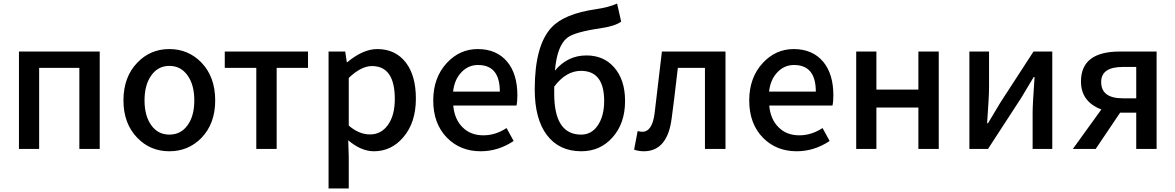

<svg xmlns="http://www.w3.org/2000/svg" viewBox="-20 -841 6636 1084"><path d="M87 -550H543V0H428V-458H201V0H87Z M756 -62Q677 -143 677 -274Q677 -407 756 -488Q829 -564 936 -564Q1043 -564 1117 -488Q1195 -407 1195 -274Q1195 -143 1117 -62Q1043 13 936 13Q829 13 756 -62ZM1039 -134Q1077 -186 1077 -274Q1077 -362 1039 -415Q1001 -469 936 -469Q872 -469 834 -415Q796 -362 796 -274Q796 -187 834 -134Q872 -81 936 -81Q1001 -81 1039 -134Z M1427 -458H1249V-550H1719V-458H1542V0H1427Z M1835 -550H1929L1938 -490H1941Q2030 -564 2110 -564Q2213 -564 2272 -487Q2328 -413 2328 -284Q2328 -148 2256 -65Q2189 13 2091 13Q2019 13 1946 -49L1949 45V223H1835ZM2169 -134Q2209 -188 2209 -282Q2209 -468 2080 -468Q2019 -468 1949 -401V-132Q2007 -82 2069 -82Q2131 -82 2169 -134Z M2504 -63Q2426 -142 2426 -274Q2426 -403 2503 -486Q2576 -564 2677 -564Q2784 -564 2844 -492Q2901 -423 2901 -303Q2901 -267 2896 -245H2539Q2546 -167 2592 -122Q2637 -77 2709 -77Q2777 -77 2840 -118L2880 -45Q2793 13 2694 13Q2579 13 2504 -63ZM2802 -324Q2802 -474 2679 -474Q2625 -474 2587 -435Q2546 -394 2538 -324Z M3109 -312Q3109 -81 3261 -81Q3320 -81 3355 -133Q3391 -186 3391 -271Q3391 -441 3260 -441Q3176 -441 3109 -352ZM3487 -719Q3452 -693 3368 -681Q3224 -660 3183 -628Q3125 -583 3113 -442Q3184 -528 3291 -528Q3388 -528 3447 -461Q3509 -391 3509 -271Q3509 -143 3437 -64Q3368 13 3262 13Q3137 13 3068 -78Q2999 -169 2999 -336Q2999 -585 3094 -686Q3165 -763 3344 -789Q3419 -800 3464 -821Z M3560 4 3580 -101Q3596 -97 3606 -97Q3663 -97 3676 -203L3717 -550H4076V0H3960V-458H3807Q3783 -249 3772 -172Q3748 13 3615 13Q3586 13 3560 4Z M4288 -63Q4210 -142 4210 -274Q4210 -403 4287 -486Q4360 -564 4461 -564Q4568 -564 4628 -492Q4685 -423 4685 -303Q4685 -267 4680 -245H4323Q4330 -167 4376 -122Q4421 -77 4493 -77Q4561 -77 4624 -118L4664 -45Q4577 13 4478 13Q4363 13 4288 -63ZM4586 -324Q4586 -474 4463 -474Q4409 -474 4371 -435Q4330 -394 4322 -324Z M4814 -550H4928V-335H5165V-550H5280V0H5165V-234H4928V0H4814Z M5453 -550H5564V-345Q5564 -299 5553 -145H5558L5628 -262L5815 -550H5921V0H5810V-205Q5810 -250 5821 -406H5816Q5766 -321 5746 -289L5558 0H5453Z M6395 -463H6319Q6197 -463 6197 -378Q6197 -286 6319 -286H6395ZM6510 -550V0H6395V-205H6304L6166 0H6037L6198 -223Q6083 -267 6083 -381Q6083 -550 6302 -550Z"/></svg>

Font: Noto Sans S Chinese Medium
Style: Regular
Weight: 500
Designer: Ryoko NISHIZUKA  (kana & ideographs); Paul D. Hunt (Latin, Greek & Cyrillic); Wenlong ZHANG  (bopomofo); Sandoll Communi
Foundry: Adobe Systems Incorporated
Version: Version 1.000;PS 1;hotconv 1.0.78;makeotf.lib2.5.61930